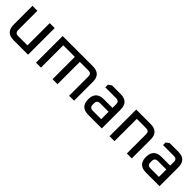

<svg xmlns="http://www.w3.org/2000/svg" viewBox="250 -1592 2662 2662"><g transform="rotate(45 1581.0 -261.0)"><path d="M74 -154V-522H171V-144Q171 -85 230 -85H413V-522H510V0H227Q74 0 74 -154Z M666 0V-522H1259Q1412 -522 1412 -369V0H1315V-379Q1315 -437 1257 -437H1088V0H990V-437H763V0Z M1690 0Q1536 0 1536 -153Q1536 -306 1690 -306H1859V-379Q1859 -437 1801 -437H1587V-488L1633 -522H1803Q1956 -522 1956 -369V0ZM1633 -144Q1633 -85 1692 -85H1859V-230H1692Q1633 -230 1633 -171Z M2108 0V-522H2391Q2544 -522 2544 -369V0H2447V-379Q2447 -437 2389 -437H2205V0Z M2822 0Q2668 0 2668 -153Q2668 -306 2822 -306H2991V-379Q2991 -437 2933 -437H2719V-488L2765 -522H2935Q3088 -522 3088 -369V0ZM2765 -144Q2765 -85 2824 -85H2991V-230H2824Q2765 -230 2765 -171Z"/></g></svg>

Font: Oxanium ExtraLight Medium
Style: Regular
Weight: 500
Version: Version 2.000